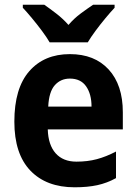

<svg xmlns="http://www.w3.org/2000/svg" viewBox="-20 -786 580 816"><path d="M277 -556Q382 -556 442 -490.5Q502 -425 502 -309V-236H183Q185 -170 216.5 -134.5Q248 -99 305 -99Q352 -99 391.5 -109.5Q431 -120 473 -142V-29Q435 -8 393.5 1Q352 10 297 10Q177 10 109 -61Q41 -132 41 -269Q41 -411 104.5 -483.5Q168 -556 277 -556ZM277 -452Q238 -452 213 -424Q188 -396 185 -333H369Q369 -386 346 -419Q323 -452 277 -452ZM191 -606Q179 -627 158.5 -654.5Q138 -682 116 -708.5Q94 -735 77 -753V-766H168Q191 -750 219 -728.5Q247 -707 271 -680Q295 -708 323.5 -729Q352 -750 376 -766H467V-753Q450 -735 428 -708.5Q406 -682 386 -655Q366 -628 353 -606Z"/></svg>

Font: Noto Sans Tamil SemiCondensed
Style: Bold
Weight: 700
Width: 4
Designer: Jelle Bosma - Monotype Design Team
Foundry: Monotype Imaging Inc.
Version: Version 2.004; ttfautohint (v1.8.4.7-5d5b)